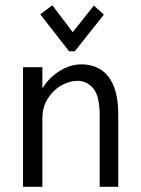

<svg xmlns="http://www.w3.org/2000/svg" viewBox="-20 -714 540 734"><path d="M68 0V-457H142V-376Q168 -418 208.5 -443Q249 -468 291 -468Q321 -468 347 -457.5Q373 -447 392 -424Q411 -401 421.5 -365Q432 -329 432 -277V0H361V-275Q361 -347 336.5 -376Q312 -405 277 -405Q254 -405 230 -395Q206 -385 186.5 -366.5Q167 -348 154.5 -322Q142 -296 142 -263V0ZM377 -658 266 -518H244L134 -659L180 -694L258 -591L339 -693Z"/></svg>

Font: Inconsolata
Style: Regular
Weight: 400
Designer: Raph Levien, Kirill Tkachev
Foundry: Cyreal
Version: Version 1.013